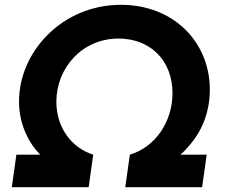

<svg xmlns="http://www.w3.org/2000/svg" viewBox="-20 -777 941 797"><path d="M348 0 367 -135C278 -163 214 -246 214 -355C214 -495 321 -617 472 -617C602 -617 696 -528 696 -390C696 -273 626 -167 519 -135L500 0H819L838 -135H729C744 -148 758 -163 771 -179C819 -236 851 -313 851 -405C851 -601 702 -757 482 -757C238 -757 59 -562 59 -356C59 -305 70 -258 91 -215C105 -185 124 -158 147 -135H48L29 0Z"/></svg>

Font: Plus Jakarta Sans ExtraBold
Style: Italic
Weight: 800
Italic angle: -8°
Designer: Gumpita Rahayu
Foundry: Tokotype
Version: Version 2.071;gftools[0.9.30]